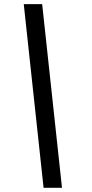

<svg xmlns="http://www.w3.org/2000/svg" viewBox="-20 -731 443 927"><path d="M279.3 175.8H190.4L94.7 -710.9H183.6Z"/></svg>

Font: Crimson Pro
Style: Bold Italic
Weight: 700
Italic angle: -12°
Designer: Jacques Le Bailly
Foundry: Baron von Fonthausen
Version: Version 1.003